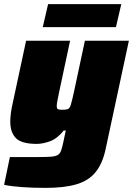

<svg xmlns="http://www.w3.org/2000/svg" viewBox="-23 -708 647 934"><path d="M199 206Q135 206 81 202Q27 198 -3 191L25 56H157Q198 56 221.5 54.5Q245 53 257 46.5Q269 40 274.5 24Q280 8 286 -21Q289 -34 291.5 -47Q294 -60 297 -73H287Q255 -33 219.5 -20.5Q184 -8 156 -8Q82 -8 54.5 -36Q27 -64 27 -116Q27 -155 39 -207L104 -510H318L264 -257Q259 -232 256 -216.5Q253 -201 253 -192Q253 -179 259.5 -176.5Q266 -174 281 -174Q299 -174 307.5 -177.5Q316 -181 321.5 -198.5Q327 -216 336 -257L390 -510H604L490 21Q475 89 441.5 130Q408 171 349 188.5Q290 206 199 206ZM185 -576 211 -688H567L541 -576Z"/></svg>

Font: Saira Black
Style: Italic
Weight: 900
Italic angle: -12°
Designer: Hector Gatti with collaboration of the Omnibus-Type team
Foundry: Omnibus-Type
Version: Version 1.100; ttfautohint (v1.8.3)